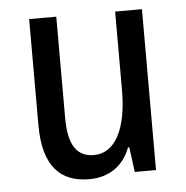

<svg xmlns="http://www.w3.org/2000/svg" viewBox="-43 -534 567 585"><g transform="rotate(-5 241.0 -241.0)"><path d="M412 -492H330V-252C330 -130 291 -62 228 -62C178 -62 150 -96 150 -182V-492H67V-167C67 -42 119 10 207 10C270 10 313 -23 333 -76H337L347 0H412Z"/></g></svg>

Font: Noto Sans Armenian Condensed
Style: Regular
Weight: 400
Width: 3
Designer: Monotype Design Team
Foundry: Monotype Imaging Inc.
Version: Version 2.008